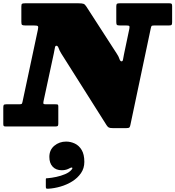

<svg xmlns="http://www.w3.org/2000/svg" viewBox="-70 -770 1068 1169"><path d="M135.5 -615H84Q68.5 -615 64.2 -618.5Q60 -622 60 -637V-730Q60 -744.5 64.5 -747.2Q69 -750 83.5 -750H407Q429 -750 438.2 -746.8Q447.5 -743.5 455.5 -730.5L641.5 -442.5Q652.5 -426 657.2 -411.2Q662 -396.5 670 -396.5Q677.5 -396.5 679 -407.8Q680.5 -419 685 -440L717.5 -594.5Q720 -608 717 -611.5Q714 -615 697 -615H659.5Q645.5 -615 641.8 -618.8Q638 -622.5 638 -636V-730Q638 -743 641.5 -746.5Q645 -750 658.5 -750H961Q971.5 -750 974.8 -746.8Q978 -743.5 978 -733.5V-635.5Q978 -622.5 974.8 -618.8Q971.5 -615 958.5 -615H873Q857.5 -615 854 -612.8Q850.5 -610.5 848 -597.5L724 -10Q722 1.5 718 5.8Q714 10 700 10H616Q599 10 592.2 6.2Q585.5 2.5 579 -7.5L303.5 -443.5Q292 -462 287 -476.8Q282 -491.5 273.5 -491.5Q266 -491.5 264.2 -479Q262.5 -466.5 257.5 -444L195 -153.5Q193 -143 194.5 -139Q196 -135 208.5 -135H267.5Q277 -135 281 -133.5Q285 -132 285 -122.5V-17.5Q285 -6.5 281.8 -3.2Q278.5 0 268 0H-36Q-45 0 -47.5 -3.2Q-50 -6.5 -50 -16V-112.5Q-50 -126 -47.5 -130.5Q-45 -135 -31.5 -135H43Q58.5 -135 61.8 -137.2Q65 -139.5 67.5 -152L160.5 -588.5Q164.5 -606.5 160.5 -610.8Q156.5 -615 135.5 -615ZM230.5 185.5Q230.5 142.5 261 117.2Q291.5 92 332.5 92Q360 92 385.5 104Q411 116 427.2 143Q443.5 170 443.5 215.5Q443.5 254.5 423 284.2Q402.5 314 369.5 334.5Q336.5 355 298.2 366Q260 377 224.5 379Q214 379.5 211.5 377.5Q209 375.5 209 365V322.5Q209 315.5 211.8 315.5Q214.5 315.5 221 315Q244.5 313 272.8 307Q301 301 326 290.5Q351 280 364.5 264.5Q374.5 253 369 250.8Q363.5 248.5 354.5 254Q345 259.5 333.2 263Q321.5 266.5 306 266.5Q271 266.5 250.8 245Q230.5 223.5 230.5 185.5Z"/></svg>

Font: Besley* Fatface
Style: Italic
Weight: 900
Italic angle: -13°
Designer: Owen Earl
Foundry: indestructible type*
Version: Version 3.000; ttfautohint (v1.8.3)